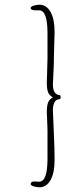

<svg xmlns="http://www.w3.org/2000/svg" viewBox="-20 -774 352 819"><path d="M211.4 -585Q212.9 -617.2 212.9 -637.2Q212.9 -692.4 195.6 -723.1Q178.2 -753.9 148.9 -753.9Q135.7 -753.9 123.3 -749.8Q110.8 -745.6 110.8 -740.2Q110.8 -730 131.8 -730H147Q182.6 -730 182.6 -632.8V-523.9Q182.6 -506.3 181.2 -471.7Q179.7 -437.5 179.7 -420.9Q179.7 -394.5 185.1 -380.6Q190.4 -366.7 205.6 -358.9Q190.4 -350.6 185.1 -336.4Q179.7 -322.3 179.7 -295.9Q179.7 -284.2 181.2 -258.3Q182.6 -232.9 182.6 -219.2V-96.2Q182.6 1 147 1Q138.2 1 134.3 0.5L127 0Q110.8 0 110.8 11.2Q110.8 16.6 123.3 20.8Q135.7 24.9 148.9 24.9Q178.2 24.9 195.6 -5.9Q212.9 -36.6 212.9 -91.8Q212.9 -139.6 209.5 -211.4Q205.6 -293.5 205.6 -303.2Q205.6 -323.7 212.2 -336.9Q218.8 -350.1 231 -350.1Q238.8 -351.6 238.8 -357.9Q238.8 -366.7 234.9 -368.2Q205.6 -370.6 205.6 -414.1Q205.6 -421.4 208 -464.4Q210 -499 210 -532.2Q210 -552.2 211.4 -585Z"/></svg>

Font: Amatica SC
Style: Regular
Weight: 400
Designer: Vernon Adams, Ben Nathan
Foundry: newtypography
Version: Version 2.001